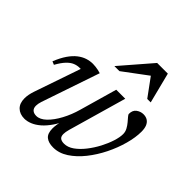

<svg xmlns="http://www.w3.org/2000/svg" viewBox="-177 -820 979 979"><g transform="rotate(45 312.5 -330.0)"><path d="M362.5 -426H427.5L337.5 -111.5Q334.5 -100.5 333 -91.8Q331.5 -83 331.5 -76Q331.5 -58 341 -50.5Q350.5 -43 368.5 -43Q395 -43 420.8 -61.2Q446.5 -79.5 469.2 -108.5Q492 -137.5 509.8 -171.2Q527.5 -205 537.5 -236.5Q547.5 -268 547.5 -290.5Q547.5 -307.5 539.5 -322.2Q531.5 -337 521.2 -349.2Q511 -361.5 503 -370.5Q495 -379.5 495 -385Q495 -411 512.2 -423.5Q529.5 -436 549.5 -436Q567.5 -436 580 -427.8Q592.5 -419.5 598.8 -404Q605 -388.5 605 -365.5Q605 -324 591.2 -273.8Q577.5 -223.5 552.8 -173.5Q528 -123.5 495 -82Q462 -40.5 423.2 -15.2Q384.5 10 343 10Q309 10 290.5 -5.2Q272 -20.5 272 -56.5Q272 -69 274.2 -84.2Q276.5 -99.5 281.5 -117.5L289.5 -147.5H299.5Q282.5 -105 262 -75Q241.5 -45 219.8 -26.2Q198 -7.5 176.5 1.2Q155 10 135.5 10Q102.5 10 82.5 -9.2Q62.5 -28.5 62.5 -64.5Q62.5 -89.5 73 -121L159.5 -373Q157.5 -373 155.8 -373Q154 -373 152 -373Q134 -373 117 -366Q100 -359 83 -341.2Q66 -323.5 48 -291L30 -298.5Q46 -338 64.2 -364.5Q82.5 -391 102.5 -406.5Q122.5 -422 143.5 -428.8Q164.5 -435.5 185.5 -435.5Q195.5 -435.5 205.2 -434.2Q215 -433 224.8 -431Q234.5 -429 243.5 -426L136.5 -111.5Q133.5 -102 132 -94Q130.5 -86 130.5 -79Q130.5 -61 140.5 -52Q150.5 -43 168.5 -43Q194.5 -43 220.8 -68.2Q247 -93.5 269.2 -134.8Q291.5 -176 305 -224.5ZM270.5 -504.5 413.5 -670H490.5L532.5 -504.5H507.5L432.5 -607H444.5L307 -504.5Z"/></g></svg>

Font: Newsreader 16pt
Style: Italic
Weight: 400
Italic angle: -17°
Designer: Hugues Gentile
Foundry: Production Type
Version: Version 1.003